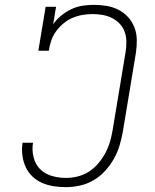

<svg xmlns="http://www.w3.org/2000/svg" viewBox="-20 -763 640 791"><path d="M251 8Q225 8 200 4Q175 0 152.5 -10Q130 -20 112.5 -37Q95 -54 85 -76.5Q75 -99 72 -124.5Q69 -150 73 -175H116Q111 -146 118 -116.5Q125 -87 144.5 -67Q164 -47 192.5 -38.5Q221 -30 251 -30Q275 -30 300 -36Q325 -42 346.5 -56Q368 -70 385 -90Q402 -110 414 -132.5Q426 -155 433 -179Q440 -203 444 -227L498 -552Q501 -573 500.5 -594Q500 -615 493 -633.5Q486 -652 472.5 -666Q459 -680 441 -689Q423 -698 402.5 -701.5Q382 -705 362 -705Q341 -705 320 -701.5Q299 -698 279 -689.5Q259 -681 241.5 -666.5Q224 -652 211 -634Q198 -616 191 -595.5Q184 -575 181 -554H138L168 -735H211L199 -663Q213 -683 232.5 -699Q252 -715 274.5 -725.5Q297 -736 320.5 -739.5Q344 -743 367 -743Q394 -743 420 -738.5Q446 -734 468.5 -722.5Q491 -711 508 -692Q525 -673 534 -649.5Q543 -626 543.5 -599.5Q544 -573 540 -546L486 -220Q481 -192 472.5 -163.5Q464 -135 449 -108.5Q434 -82 413 -59Q392 -36 365.5 -20.5Q339 -5 309.5 1.5Q280 8 251 8Z"/></svg>

Font: Iosevka Etoile XLtObl
Style: Regular
Weight: 200
Italic angle: -9°
Designer: Belleve Invis
Foundry: Belleve Invis
Version: Version 15.5.2; ttfautohint (v1.8.4)